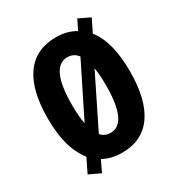

<svg xmlns="http://www.w3.org/2000/svg" viewBox="-189 -881 986 1059"><g transform="rotate(-30 304.5 -352.0)"><path d="M566 -358Q566 -178 499.5 -84Q433 10 305 10Q237 10 185 -19L151 52L79 18L122 -70Q78 -128 60.5 -198.5Q43 -269 43 -359Q43 -539 110 -632Q177 -725 305 -725Q376 -725 429 -693L460 -756L532 -721L492 -640Q566 -548 566 -358ZM196 -358Q196 -285 206 -235L370 -565Q346 -598 305 -598Q196 -598 196 -358ZM413 -358Q413 -423 405 -470L244 -144Q267 -117 305 -117Q413 -117 413 -358Z"/></g></svg>

Font: Noto Sans Gujarati ExtraCondensed ExtraBold
Style: Regular
Weight: 800
Width: 2
Designer: Jelle Bosma - Monotype Design Team, Universal Thirst
Foundry: Monotype Imaging Inc.
Version: Version 2.106; ttfautohint (v1.8.4.7-5d5b)